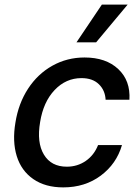

<svg xmlns="http://www.w3.org/2000/svg" viewBox="-20 -802 608 833"><path d="M254.3 11Q176.5 11 124.5 -25Q72.4 -61.1 52.7 -124.6Q33 -188.2 46.9 -270.2Q60 -353 101.7 -417.1Q143.5 -481.2 207.2 -516.9Q271 -552.6 346.9 -552.6Q439.6 -552.6 493.1 -502.3Q546.5 -452.1 541.5 -369.3H438.2Q436.1 -410.2 408.9 -436.6Q381.7 -463.1 333.5 -463.1Q266 -463.1 217 -411.4Q168 -359.7 154.1 -272.7Q138.8 -183.6 170.5 -131.2Q202.1 -78.8 269.9 -78.8Q315.7 -78.8 351.9 -103.7Q388.1 -128.6 405.5 -172.6H509.2Q485.4 -90.9 417.1 -40Q348.7 11 254.3 11ZM311.8 -618.3 421.9 -782H533.7L397 -618.3Z"/></svg>

Font: Karasuma Gothic
Style: Medium Italic
Weight: 500
Italic angle: 9.39998°
Designer: Rasmus Andersson / Ryoko Nishizuka
Foundry: Genbu
Version: Version 1.00